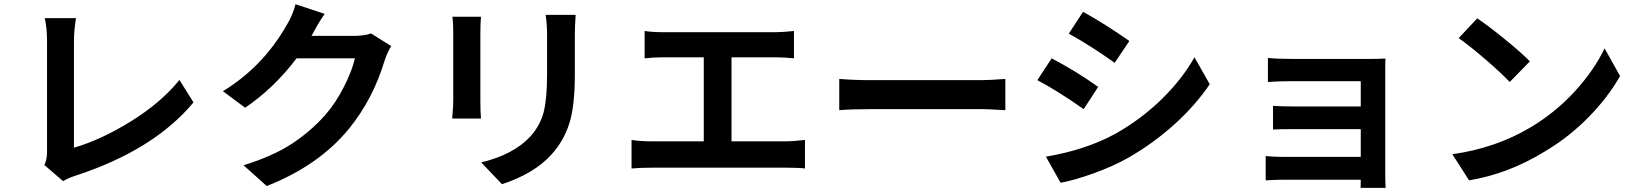

<svg xmlns="http://www.w3.org/2000/svg" viewBox="-20 -828 7833 919"><path d="M192.4 -38.1Q205.1 -63.5 205.1 -100.6V-632.8Q205.1 -693.4 194.3 -741.2H343.8Q334 -680.7 334 -632.8V-121.1Q462.9 -158.2 606.4 -247.1Q750 -335.9 838.9 -445.3L906.2 -337.9Q714.8 -108.4 338.9 13.7Q305.7 24.4 282.2 39.1Z M1852.5 -607.4Q1834 -577.1 1821.3 -539.1Q1765.6 -353.5 1650.4 -211.9Q1506.8 -36.1 1256.8 62.5L1145.5 -37.1Q1283.2 -79.1 1375 -138.7Q1466.8 -198.2 1538.1 -279.3Q1586.9 -335 1626.5 -413.1Q1666 -491.2 1678.7 -548.8H1399.4Q1291 -405.3 1153.3 -312.5L1046.9 -391.6Q1237.3 -506.8 1351.6 -707Q1379.9 -752 1394.5 -807.6L1534.2 -761.7Q1504.9 -720.7 1475.6 -664.1Q1475.6 -663.1 1470.7 -656.2H1671.9Q1723.6 -656.2 1755.9 -668Z M2735.4 -756.8Q2731.4 -702.1 2731.4 -660.2V-469.7Q2731.4 -319.3 2704.6 -235.8Q2677.7 -152.3 2619.1 -87.9Q2537.1 2.9 2382.8 53.7L2283.2 -50.8Q2436.5 -86.9 2518.6 -174.8Q2566.4 -228.5 2582.5 -292.5Q2598.6 -356.4 2598.6 -477.5V-660.2Q2598.6 -709 2591.8 -756.8ZM2144.5 -260.7Q2144.5 -265.6 2146 -282.2Q2147.5 -298.8 2148.4 -315.4Q2149.4 -332 2149.4 -345.7V-673.8Q2149.4 -719.7 2145.5 -748H2282.2Q2279.3 -715.8 2279.3 -673.8V-344.7Q2279.3 -293 2282.2 -260.7Z M3065.4 -679.7Q3103.5 -673.8 3157.2 -673.8H3689.5Q3725.6 -673.8 3780.3 -679.7V-548.8Q3733.4 -553.7 3689.5 -553.7H3481.4V-151.4H3743.2Q3773.4 -151.4 3833 -158.2V-21.5Q3805.7 -25.4 3743.2 -25.4H3098.6Q3046.9 -25.4 3002.9 -21.5V-158.2Q3046.9 -151.4 3098.6 -151.4H3348.6V-553.7H3157.2Q3107.4 -553.7 3065.4 -548.8Z M3997.1 -450.2Q4067.4 -444.3 4152.3 -444.3H4677.7Q4712.9 -444.3 4792 -450.2V-300.8Q4785.2 -300.8 4763.2 -302.2Q4741.2 -303.7 4718.8 -304.7Q4696.3 -305.7 4677.7 -305.7H4152.3Q4057.6 -305.7 3997.1 -300.8Z M5164.1 -771.5Q5268.6 -713.9 5385.7 -631.8L5315.4 -527.3Q5200.2 -609.4 5095.7 -667ZM4945.3 -444.3 5013.7 -548.8Q5132.8 -486.3 5236.3 -412.1L5167 -305.7Q5035.2 -397.5 4945.3 -444.3ZM4986.3 -78.1Q5176.8 -110.4 5318.4 -187.5Q5441.4 -256.8 5539.6 -352.5Q5637.7 -448.2 5697.3 -553.7L5770.5 -424.8Q5702.1 -324.2 5602.5 -233.9Q5502.9 -143.6 5382.8 -74.2Q5310.5 -33.2 5217.8 0.5Q5125 34.2 5056.6 46.9Z M6048.8 -550.8Q6089.8 -545.9 6168 -545.9H6538.1Q6582 -545.9 6611.3 -547.9Q6610.4 -535.2 6610.4 -483.4V5.9Q6610.4 38.1 6612.3 71.3H6492.2Q6493.2 62.5 6493.2 32.2H6122.1Q6087.9 32.2 6038.1 35.2V-81.1Q6071.3 -77.1 6122.1 -77.1H6493.2V-210H6178.7Q6096.7 -210 6073.2 -208V-321.3Q6111.3 -318.4 6178.7 -318.4H6493.2V-439.5H6168Q6095.7 -439.5 6048.8 -435.5Z M7050.8 -740.2Q7104.5 -704.1 7183.1 -640.1Q7261.7 -576.2 7302.7 -534.2L7206.1 -435.5Q7167 -477.5 7090.3 -543.5Q7013.7 -609.4 6961.9 -645.5ZM6931.6 -89.8Q7139.6 -119.1 7306.6 -218.8Q7425.8 -290 7518.6 -391.6Q7611.3 -493.2 7660.2 -596.7L7734.4 -463.9Q7676.8 -362.3 7583.5 -267.1Q7490.2 -171.9 7375 -103.5Q7201.2 3.9 7011.7 35.2Z"/></svg>

Font: Min Sans Bold
Style: Regular
Weight: 700
Designer: Jinseong-Kim, NotoSansCJK, Nunito
Foundry: Jinseong-Kim
Version: Version 1.400;Glyphs 3.1.2 (3151)